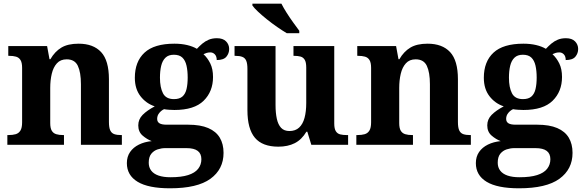

<svg xmlns="http://www.w3.org/2000/svg" viewBox="-20 -786 3161 1042"><path d="M19.9 0V-53H25.6Q48.6 -53 65 -57.7Q81.5 -62.4 90.8 -77.4Q100 -92.3 100 -122.1V-417.9Q100 -446.1 91.3 -460.1Q82.7 -474 67 -478.5Q51.3 -483 29.3 -483H24.9V-536H235.6L248.6 -464.9H253.6Q277.6 -506.4 313 -527.6Q348.3 -548.9 406.7 -548.9Q486.3 -548.9 528.8 -503.3Q571.2 -457.6 571.2 -355.8V-123.9Q571.2 -93.4 578.4 -78.2Q585.6 -63 600.3 -58Q614.9 -53 636.9 -53H641.4V0H419.2V-328.8Q419.2 -393.2 402.5 -428.6Q385.9 -464 341.7 -464Q308.3 -464 288.8 -442.4Q269.2 -420.8 260.9 -385.5Q252.6 -350.2 252.6 -309V-118.3Q252.6 -90.4 261 -76.5Q269.4 -62.6 285.1 -57.8Q300.7 -53 322.7 -53H327.2V0Z M902.6 235.9Q785.3 235.9 726.9 200.6Q668.5 165.3 668.5 99.2Q668.5 64.3 686 38.9Q703.5 13.6 734.1 -1.4Q764.6 -16.4 803.4 -20.1Q777 -30.2 753.7 -50.4Q730.4 -70.7 730.4 -105.6Q730.4 -138.5 754 -162.5Q777.7 -186.5 819.8 -208.8Q772.7 -224.5 742.3 -264Q711.8 -303.5 711.8 -363.9Q711.8 -451.6 764.3 -500.3Q816.8 -548.9 926.5 -548.9Q964.8 -548.9 995.6 -541.5Q1026.5 -534.1 1048.6 -521.1Q1062.7 -536.2 1078.1 -549.3Q1093.6 -562.3 1112.9 -570.5Q1132.3 -578.6 1157.2 -578.6Q1190.1 -578.6 1206.9 -561.4Q1223.7 -544.1 1223.7 -520.2Q1223.7 -496.3 1208.6 -478.2Q1193.5 -460.1 1156.2 -460.1Q1156.2 -480.4 1146 -491Q1135.7 -501.6 1121.5 -501.6Q1109.7 -501.6 1100.8 -498.6Q1092 -495.6 1084.3 -492Q1106.5 -471.5 1121.3 -441.6Q1136.1 -411.6 1136.1 -368.1Q1136.1 -289.4 1085.2 -239.3Q1034.3 -189.1 926.5 -189.1Q915.6 -189.1 897.5 -190.3Q879.4 -191.5 870.6 -193.5Q856.8 -187.6 844.8 -173.5Q832.9 -159.3 832.9 -141Q832.9 -124.7 845.2 -117Q857.6 -109.3 883.8 -109.3H1000.9Q1067.9 -109.3 1110.2 -91Q1152.6 -72.7 1172.9 -38.6Q1193.2 -4.5 1193.2 43.7Q1193.2 132.6 1122 184.3Q1050.8 235.9 902.6 235.9ZM905.2 175.9Q963.9 175.9 1000.8 164.2Q1037.8 152.5 1055.3 130.2Q1072.9 107.9 1072.9 78.1Q1072.9 47.8 1053 32.9Q1033.1 17.9 992.3 17.9H876.4Q856.5 17.9 835.8 24.6Q815.2 31.2 801.2 48.3Q787.2 65.4 787.2 97.3Q787.2 122.2 800.6 139.9Q813.9 157.6 840.4 166.8Q867 175.9 905.2 175.9ZM924.1 -248.1Q954.2 -248.1 970.2 -262.3Q986.2 -276.4 992.4 -303Q998.6 -329.5 998.6 -365Q998.6 -401.9 992.2 -429.9Q985.8 -458 969.8 -473.4Q953.7 -488.9 923.6 -488.9Q894.5 -488.9 878 -472.9Q861.5 -457 854.8 -428.9Q848.1 -400.9 848.1 -364Q848.1 -311.6 864.4 -279.9Q880.7 -248.1 924.1 -248.1Z M1490.7 10Q1404.2 10 1363.5 -38.2Q1322.8 -86.5 1322.8 -187.7V-412.1Q1322.8 -441.5 1316.2 -456.6Q1309.7 -471.7 1295.2 -477.3Q1280.8 -483 1256.5 -483H1252.9V-536H1475.4V-215.9Q1475.4 -173.5 1482.3 -141.7Q1489.2 -109.8 1505.5 -92.3Q1521.8 -74.9 1550.8 -74.9Q1583.2 -74.9 1603.4 -93.6Q1623.6 -112.4 1632.8 -146.6Q1642 -180.8 1642 -227V-419.1Q1642 -448.2 1633.6 -461.7Q1625.2 -475.3 1610.5 -479.1Q1595.8 -483 1576.3 -483H1572.7V-536H1794V-116Q1794 -87.5 1802.6 -73.9Q1811.2 -60.3 1826.5 -56.7Q1841.8 -53 1860.9 -53H1869.2V0H1669.6L1647.9 -71.1H1642.9Q1617.1 -27.9 1579.6 -9Q1542 10 1490.7 10ZM1536 -606Q1512.5 -620 1484.3 -639.5Q1456.1 -659 1428.6 -681Q1401.2 -703 1380 -723Q1358.8 -743 1349.8 -756V-766H1507.3Q1518.3 -744 1535.4 -717Q1552.5 -690 1571.3 -664Q1590.2 -638 1604.2 -619V-606Z M1913.9 0V-53H1919.6Q1942.6 -53 1959 -57.7Q1975.5 -62.4 1984.8 -77.4Q1994 -92.3 1994 -122.1V-417.9Q1994 -446.1 1985.3 -460.1Q1976.7 -474 1961 -478.5Q1945.3 -483 1923.3 -483H1918.9V-536H2129.6L2142.6 -464.9H2147.6Q2171.6 -506.4 2207 -527.6Q2242.3 -548.9 2300.7 -548.9Q2380.3 -548.9 2422.8 -503.3Q2465.2 -457.6 2465.2 -355.8V-123.9Q2465.2 -93.4 2472.4 -78.2Q2479.6 -63 2494.3 -58Q2508.9 -53 2530.9 -53H2535.4V0H2313.2V-328.8Q2313.2 -393.2 2296.5 -428.6Q2279.9 -464 2235.7 -464Q2202.3 -464 2182.8 -442.4Q2163.2 -420.8 2154.9 -385.5Q2146.6 -350.2 2146.6 -309V-118.3Q2146.6 -90.4 2155 -76.5Q2163.4 -62.6 2179.1 -57.8Q2194.7 -53 2216.7 -53H2221.2V0Z M2796.6 235.9Q2679.3 235.9 2620.9 200.6Q2562.5 165.3 2562.5 99.2Q2562.5 64.3 2580 38.9Q2597.5 13.6 2628.1 -1.4Q2658.6 -16.4 2697.4 -20.1Q2671 -30.2 2647.7 -50.4Q2624.4 -70.7 2624.4 -105.6Q2624.4 -138.5 2648 -162.5Q2671.7 -186.5 2713.8 -208.8Q2666.7 -224.5 2636.3 -264Q2605.8 -303.5 2605.8 -363.9Q2605.8 -451.6 2658.3 -500.3Q2710.8 -548.9 2820.5 -548.9Q2858.8 -548.9 2889.6 -541.5Q2920.5 -534.1 2942.6 -521.1Q2956.7 -536.2 2972.1 -549.3Q2987.6 -562.3 3006.9 -570.5Q3026.3 -578.6 3051.2 -578.6Q3084.1 -578.6 3100.9 -561.4Q3117.7 -544.1 3117.7 -520.2Q3117.7 -496.3 3102.6 -478.2Q3087.5 -460.1 3050.2 -460.1Q3050.2 -480.4 3040 -491Q3029.7 -501.6 3015.5 -501.6Q3003.7 -501.6 2994.8 -498.6Q2986 -495.6 2978.3 -492Q3000.5 -471.5 3015.3 -441.6Q3030.1 -411.6 3030.1 -368.1Q3030.1 -289.4 2979.2 -239.3Q2928.3 -189.1 2820.5 -189.1Q2809.6 -189.1 2791.5 -190.3Q2773.4 -191.5 2764.6 -193.5Q2750.8 -187.6 2738.8 -173.5Q2726.9 -159.3 2726.9 -141Q2726.9 -124.7 2739.2 -117Q2751.6 -109.3 2777.8 -109.3H2894.9Q2961.9 -109.3 3004.2 -91Q3046.6 -72.7 3066.9 -38.6Q3087.2 -4.5 3087.2 43.7Q3087.2 132.6 3016 184.3Q2944.8 235.9 2796.6 235.9ZM2799.2 175.9Q2857.9 175.9 2894.8 164.2Q2931.8 152.5 2949.3 130.2Q2966.9 107.9 2966.9 78.1Q2966.9 47.8 2947 32.9Q2927.1 17.9 2886.3 17.9H2770.4Q2750.5 17.9 2729.8 24.6Q2709.2 31.2 2695.2 48.3Q2681.2 65.4 2681.2 97.3Q2681.2 122.2 2694.6 139.9Q2707.9 157.6 2734.4 166.8Q2761 175.9 2799.2 175.9ZM2818.1 -248.1Q2848.2 -248.1 2864.2 -262.3Q2880.2 -276.4 2886.4 -303Q2892.6 -329.5 2892.6 -365Q2892.6 -401.9 2886.2 -429.9Q2879.8 -458 2863.8 -473.4Q2847.7 -488.9 2817.6 -488.9Q2788.5 -488.9 2772 -472.9Q2755.5 -457 2748.8 -428.9Q2742.1 -400.9 2742.1 -364Q2742.1 -311.6 2758.4 -279.9Q2774.7 -248.1 2818.1 -248.1Z"/></svg>

Font: Noto Serif Lao
Style: Regular
Weight: 400
Designer: Monotype Design Team
Foundry: Monotype Imaging Inc.
Version: Version 2.003